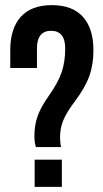

<svg xmlns="http://www.w3.org/2000/svg" viewBox="-20 -728 400 748"><path d="M218 -155H120Q114 -173 114 -198Q114 -240 126.5 -275.5Q139 -311 171 -356Q207 -407 220.5 -447.5Q234 -488 234 -539Q234 -608 179 -608Q124 -608 124 -539V-463H20V-532Q20 -617 61 -662.5Q102 -708 182 -708Q262 -708 303 -662.5Q344 -617 344 -532Q344 -476 327.5 -430.5Q311 -385 270 -331Q238 -288 226 -258Q214 -228 214 -194Q214 -172 218 -155ZM115 -106H221V0H115Z"/></svg>

Font: Bebas Neue
Style: Regular
Weight: 400
Designer: Ryoichi Tsunekawa
Foundry: Ryoichi Tsunekawa
Version: Version 1.400